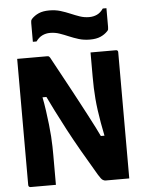

<svg xmlns="http://www.w3.org/2000/svg" viewBox="-62 -995 773 1043"><g transform="rotate(-5 325.0 -473.5)"><path d="M200 0Q166 0 131 0Q96 0 61 0Q58 0 55.5 -1.5Q53 -3 51.5 -5.5Q50 -8 50 -11Q50 -85 50 -158.5Q50 -232 50 -305.5Q50 -379 50 -453Q50 -527 50 -600Q50 -625 50 -650Q50 -675 50 -700Q73 -700 102.5 -700Q132 -700 161.5 -700Q191 -700 213 -700Q219 -700 222 -698.5Q225 -697 229.5 -690Q234 -683 243 -665Q268 -619 290 -578.5Q312 -538 332 -501Q352 -464 370.5 -429Q389 -394 407 -360Q425 -326 443 -290.5Q461 -255 479 -217L439 -243H509L488 -233Q479 -277 472.5 -314Q466 -351 461.5 -384Q457 -417 454.5 -447Q452 -477 451 -506.5Q450 -536 450 -567Q450 -594 450 -628.5Q450 -663 450 -700Q485 -700 520 -700Q555 -700 589 -700Q594 -700 597 -697Q600 -694 600 -689Q600 -616 600 -542Q600 -468 600 -394.5Q600 -321 600 -247.5Q600 -174 600 -100Q600 -75 600 -50Q600 -25 600 0Q579 0 556 0Q533 0 511 0Q489 0 470 0Q464 0 455.5 -5Q447 -10 432 -35Q386 -112 350 -175Q314 -238 284.5 -293.5Q255 -349 228.5 -402Q202 -455 174 -513L221 -480H148L167 -490Q176 -445 181.5 -405Q187 -365 191 -330Q195 -295 197 -264.5Q199 -234 199.5 -208.5Q200 -183 200 -163Q200 -123 200 -82Q200 -41 200 0ZM460 -892Q483 -892 502.5 -901Q522 -910 537 -932H557Q557 -904 557 -877.5Q557 -851 557 -830Q557 -821 556 -816.5Q555 -812 550 -807Q534 -790 511 -780Q488 -770 454 -770Q420 -770 392.5 -778.5Q365 -787 340.5 -797.5Q316 -808 291.5 -816.5Q267 -825 240 -825Q217 -825 197.5 -815.5Q178 -806 163 -785H143Q143 -813 143 -839Q143 -865 143 -887Q143 -895 144 -899.5Q145 -904 150 -910Q166 -927 189 -937Q212 -947 246 -947Q280 -947 307.5 -938.5Q335 -930 359.5 -919.5Q384 -909 408.5 -900.5Q433 -892 460 -892Z"/></g></svg>

Font: Recursive ExtraBold
Style: Regular
Weight: 800
Version: Version 1.085